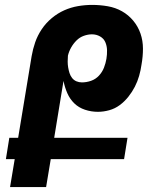

<svg xmlns="http://www.w3.org/2000/svg" viewBox="-20 -763 640 783"><path d="M168 0H21L40 -114H4L18 -201H54L109 -534Q114 -563 123.5 -590.5Q133 -618 150 -643.5Q167 -669 191 -689Q215 -709 242 -721Q269 -733 298 -738Q327 -743 356 -743Q388 -743 419.5 -737.5Q451 -732 477.5 -717Q504 -702 523.5 -678.5Q543 -655 553 -626Q563 -597 563 -564.5Q563 -532 557 -499Q554 -477 547.5 -454Q541 -431 530 -409.5Q519 -388 503.5 -368.5Q488 -349 468.5 -334.5Q449 -320 425.5 -313.5Q402 -307 379 -307Q352 -307 326.5 -315.5Q301 -324 283 -341.5Q265 -359 254.5 -383Q244 -407 239 -433L201 -201H500L486 -114H187ZM314 -427Q333 -427 351.5 -433.5Q370 -440 383.5 -454.5Q397 -469 404 -487Q411 -505 414 -523Q417 -541 416.5 -558.5Q416 -576 409.5 -591Q403 -606 388 -614.5Q373 -623 355 -623Q339 -623 322 -617Q305 -611 292 -598Q279 -585 270 -569Q261 -553 257 -536Q256 -524 256 -512Q256 -500 258 -488Q260 -476 263.5 -465Q267 -454 274 -445Q281 -436 291.5 -431.5Q302 -427 314 -427Z"/></svg>

Font: Iosevka Heavy Extended
Style: Italic
Weight: 900
Width: 7
Italic angle: -9°
Monospace: yes
Designer: Belleve Invis
Foundry: Belleve Invis
Version: Version 32.5.0; ttfautohint (v1.8.4)